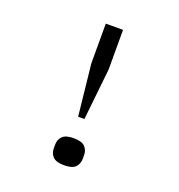

<svg xmlns="http://www.w3.org/2000/svg" viewBox="-128 -805 857 921"><g transform="rotate(20 300.0 -344.5)"><path d="M284 -233 256 -495V-698H344V-495L316 -233ZM226 -51V-69Q226 -95 242.5 -112Q259 -129 300 -129Q341 -129 357.5 -112Q374 -95 374 -69V-51Q374 -25 357.5 -8Q341 9 300 9Q259 9 242.5 -8Q226 -25 226 -51Z"/></g></svg>

Font: IBM Plaex Mono
Style: Regular
Weight: 400
Designer: Mike Abbink, Paul van der Laan, Pieter van Rosmalen
Foundry: Bold Monday
Version: Version 2.003